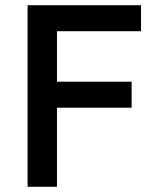

<svg xmlns="http://www.w3.org/2000/svg" viewBox="-20 -718 610 738"><path d="M86 0V-698H522V-598H199V-404H486V-304H199V0Z"/></svg>

Font: IBM Plex Sans Arabic Medm
Style: Regular
Weight: 500
Designer: Mike Abbink, Paul van der Laan, Pieter van Rosmalen, Wael Morcos, Khajak Apelian
Foundry: Bold Monday
Version: Version 1.005